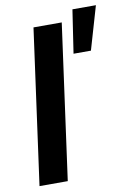

<svg xmlns="http://www.w3.org/2000/svg" viewBox="-86 -817 590 870"><g transform="rotate(-10 209.0 -381.5)"><path d="M24 0H154L252 -713H122ZM280 -564H360L418 -763H310Z"/></g></svg>

Font: Ronzino Bold
Style: Italic
Weight: 700
Italic angle: -8°
Designer: Nunzio Mazzaferro
Foundry: Collletttivo
Version: Version 1.000;Glyphs 3.3 (3337)